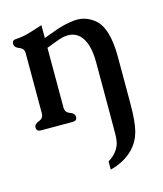

<svg xmlns="http://www.w3.org/2000/svg" viewBox="-117 -585 816 962"><g transform="rotate(-15 291.5 -104.5)"><path d="M518.1 -5.9Q518.1 91.3 504.9 139.6Q491.7 188 458.5 223.1Q411.6 271.5 337.4 290V247.6Q385.3 218.8 399.9 172.4Q405.3 153.3 405.5 117.7Q405.8 82 405.8 -2.9V-247.1Q405.8 -350.6 364.3 -391.1Q339.4 -415.5 304.2 -415.5Q283.2 -415.5 257.8 -407.2Q247.1 -403.3 230.7 -397.2Q214.4 -391.1 202.1 -386.2Q190.9 -382.3 189 -381.3V-71.3Q189 -45.9 213.4 -37.4Q237.8 -28.8 237.8 -10.3Q237.8 9.8 215.8 9.8H50.3Q27.8 9.8 27.8 -10.3Q27.8 -28.8 52.2 -37.4Q76.7 -45.9 76.7 -71.3V-383.8Q76.7 -408.2 52.2 -417Q27.8 -425.8 27.8 -444.8Q27.8 -464.8 49.8 -464.8Q80.1 -466.3 110.6 -474.6Q141.1 -482.9 189 -499V-432.1Q198.7 -435.5 219.2 -443.4Q239.7 -451.2 258.3 -457.5Q305.2 -474.1 355 -479Q361.8 -479.5 368.7 -479.5Q414.6 -479.5 455.1 -448.7Q518.1 -400.4 518.1 -247.1Z"/></g></svg>

Font: Caudex
Style: Bold
Weight: 700
Version: Version 1.01